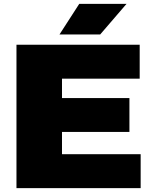

<svg xmlns="http://www.w3.org/2000/svg" viewBox="-20 -971 789 991"><path d="M300 -175H706V0H65V-740H701V-565H300V-465H648V-290H300ZM287 -793 389 -951H633L497 -793Z"/></svg>

Font: Encode Sans Expanded Black
Style: Regular
Weight: 900
Width: 7
Designer: Multiple Designers
Foundry: Impallari Type
Version: Version 2.000